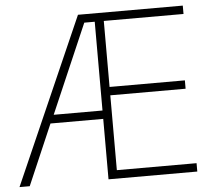

<svg xmlns="http://www.w3.org/2000/svg" viewBox="-52 -769 891 823"><g transform="rotate(-5 393.0 -357.0)"><path d="M764 0V-36H421V-358H745V-394H421V-678H764V-714H313L-1 0H43L155 -260H382V0ZM172 -296 337 -678H382V-296Z"/></g></svg>

Font: Noto Sans Gurmukhi UI ExtraLight
Style: Regular
Weight: 200
Designer: Jelle Bosma - Monotype Design Team
Foundry: Monotype Imaging Inc.
Version: Version 2.004